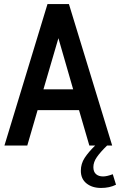

<svg xmlns="http://www.w3.org/2000/svg" viewBox="-20 -720 594 950"><path d="M371 -175H166L115 0H2L215 -700H321L535 0H422ZM342 -278 269 -531 195 -278ZM510 0Q477 32 459.5 57Q442 82 442 107Q442 130 455 141.5Q468 153 490 153Q509 153 538 142L554 194Q522 210 480 210Q436 210 408 187.5Q380 165 380 125Q380 90 399 61Q418 32 451 0Z"/></svg>

Font: Cabin Condensed SemiBold
Style: Regular
Weight: 600
Width: 3
Designer: Pablo Impallari
Foundry: Pablo Impallari. http://www.impallari.com Igino Marini. http://www.ikern.com
Version: Version 2.001